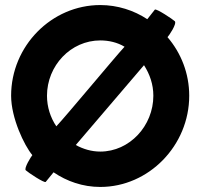

<svg xmlns="http://www.w3.org/2000/svg" viewBox="-20 -732 808 760"><path d="M24 -353C24 -265 76 -156 108 -118C103 -112 74 -66 82 -58C90 -50 156 -6 161 -12L192 -50C245 -14 308 8 377 8C569 8 729 -156 729 -353C729 -441 697 -522 643 -585C649 -591 681 -638 672 -648C665 -655 599 -699 593 -694L563 -656C510 -691 445 -712 377 -712C184 -712 24 -550 24 -353ZM166 -353C166 -472 260 -572 377 -572C411 -572 445 -564 473 -547C435 -506 241 -272 203 -232C180 -266 166 -308 166 -353ZM280 -158 550 -474C573 -438 587 -398 587 -353C587 -234 493 -132 377 -132C342 -132 309 -142 280 -158Z"/></svg>

Font: Ampere
Style: SuCnd
Weight: 400
Version: Version 1